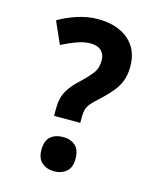

<svg xmlns="http://www.w3.org/2000/svg" viewBox="-111 -802 734 892"><g transform="rotate(15 256.0 -356.0)"><path d="M168 -237V-274Q168 -323 188 -358Q208 -393 249 -429Q283 -462 299 -484.5Q315 -507 315 -543Q315 -571 297.5 -588.5Q280 -606 245 -606Q215 -606 180.5 -593.5Q146 -581 109 -562L62 -668Q98 -690 148.5 -707Q199 -724 249 -724Q342 -724 396.5 -678Q451 -632 451 -550Q451 -508 438.5 -477.5Q426 -447 404 -421.5Q382 -396 351 -367Q327 -346 314.5 -331Q302 -316 298 -301Q294 -286 294 -266V-237ZM152 -70Q152 -114 175 -133.5Q198 -153 235 -153Q270 -153 293 -133.5Q316 -114 316 -70Q316 -27 292.5 -7.5Q269 12 235 12Q199 12 175.5 -8Q152 -28 152 -70Z"/></g></svg>

Font: Noto Sans Gurmukhi UI SemiCondensed
Style: Bold
Weight: 700
Width: 4
Designer: Jelle Bosma - Monotype Design Team
Foundry: Monotype Imaging Inc.
Version: Version 2.004; ttfautohint (v1.8.4.7-5d5b)